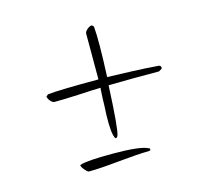

<svg xmlns="http://www.w3.org/2000/svg" viewBox="-70 -560 577 555"><g transform="rotate(-15 219.0 -283.0)"><path d="M231 -153Q229 -153 226 -164Q220 -189 224 -253Q224 -261 224.5 -273.5Q225 -286 226 -302L227 -305Q208 -305 157 -302Q136 -301 118.5 -300.5Q101 -300 88 -300Q82 -300 76 -307Q70 -314 69 -321L75 -326Q91 -328 129.5 -329Q168 -330 227 -330Q227 -353 227 -387.5Q227 -422 227 -468Q228 -474 235.5 -480Q243 -486 249 -486L254 -481Q258 -437 253 -330Q288 -329 327 -327.5Q366 -326 406 -323Q412 -321 412 -317V-313L402 -307H327L251 -306Q245 -177 238 -159Q236 -153 231 -153ZM132 -80Q128 -80 120 -89.5Q112 -99 112 -104L114 -105Q133 -112 211 -112Q294 -112 316 -100Q319 -100 319 -98Q321 -92 313 -92Q284 -92 223 -86Q164 -80 132 -80Z"/></g></svg>

Font: Oooh Baby
Style: Normal
Weight: 400
Designer: Robert E. Leuschke
Foundry: Robert E. Leuschke
Version: Version 1.011; ttfautohint (v1.8.3)